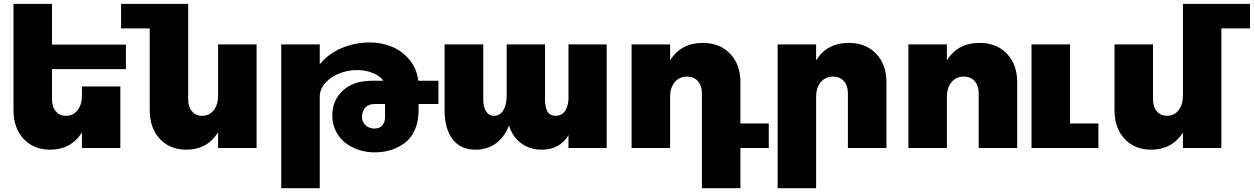

<svg xmlns="http://www.w3.org/2000/svg" viewBox="-20 -777 6582 1008"><path d="M641.1 -414.1H252.9V-255.9Q252.9 -215.8 273.2 -192.4Q293.5 -168.9 327.1 -168.9Q364.7 -169.4 387.5 -198.7Q410.2 -228 410.2 -274.9V-323.2H611.8V0H410.2V-81.1Q352.5 8.8 243.2 8.8Q157.2 8.8 104 -47.9Q50.8 -104.5 50.8 -199.2V-756.8H252.9V-543H641.1Z M1125 -543.9H1327.1V0H1125V-82Q1067.9 8.8 958 8.8Q872.1 8.8 819.1 -47.9Q766.1 -104.5 766.1 -199.2V-627.9H615.7V-756.8H967.8V-255.9Q967.8 -216.3 987.8 -192.6Q1007.8 -168.9 1041 -168.9Q1079.6 -169.4 1102.3 -198.7Q1125 -228 1125 -274.9Z M2281.7 -353V-231H2177.7V-198.2Q2177.7 -139.6 2158.2 -95.7Q2138.7 -51.8 2105.2 -26.6Q2071.8 -1.5 2032 10.7Q1992.2 22.9 1946.8 22.9Q1903.3 22.9 1863.5 9.8Q1823.7 -3.4 1792.7 -27.3Q1761.7 -51.3 1743.2 -88.6Q1724.6 -126 1724.6 -170.9Q1724.6 -250 1780 -301.5Q1835.4 -353 1932.6 -353H1992.7Q1976.1 -377.9 1937.7 -393.6Q1899.4 -409.2 1854.5 -409.2Q1807.1 -409.2 1762.7 -392.1Q1718.3 -375 1688.5 -342Q1658.7 -309.1 1658.7 -269V210.9H1456.5V-543.9H1658.7V-439Q1703.6 -495.1 1774.2 -524.7Q1844.7 -554.2 1921.4 -554.2Q1984.4 -554.2 2039.1 -531Q2093.8 -507.8 2131.3 -461.4Q2168.9 -415 2175.8 -353ZM2001.5 -160.2V-231H1946.8Q1916 -231 1898.2 -212.4Q1880.4 -193.8 1880.4 -163.1Q1880.4 -137.2 1899.2 -119.6Q1918 -102.1 1945.8 -102.1Q1972.7 -102.1 1987.1 -118.9Q2001.5 -135.7 2001.5 -160.2Z M2964.4 -543.9H3165V0H2964.4V-66.9Q2918 8.8 2824.2 8.8Q2761.7 8.8 2716.3 -24.7Q2670.9 -58.1 2652.3 -118.2Q2627.9 -56.2 2583 -23.7Q2538.1 8.8 2476.1 8.8Q2397.5 8.8 2355.7 -46.6Q2314 -102.1 2314 -199.2V-543.9H2517.1V-255.9Q2517.1 -214.8 2532.2 -191.9Q2547.4 -168.9 2574.2 -168.9Q2605 -169.4 2622.6 -198.5Q2640.1 -227.5 2640.1 -274.9V-543.9H2841.3V-255.9Q2841.3 -213.4 2854.5 -191.2Q2867.7 -168.9 2897.9 -168.9Q2956.1 -170.4 2964.4 -252Z M4016.1 -128.9V0H3867.2V210.9H3665V-287.1Q3665 -327.6 3643.6 -351.3Q3622.1 -375 3586.9 -375Q3545.9 -374.5 3522 -345.2Q3498 -315.9 3498 -269V0H3295.9V-543.9H3498V-460Q3554.7 -551.8 3669.9 -551.8Q3758.3 -551.8 3812.7 -495.4Q3867.2 -439 3867.2 -345.2V-128.9Z M4436.5 -551.8Q4524.9 -551.8 4579.3 -495.4Q4633.8 -439 4633.8 -345.2V0H4431.6V-287.1Q4431.6 -327.6 4410.2 -351.3Q4388.7 -375 4353.5 -375Q4312.5 -374.5 4288.6 -345.2Q4264.6 -315.9 4264.6 -269V210.9H4062.5V-543.9H4264.6V-460Q4321.3 -551.8 4436.5 -551.8Z M5123 -551.8Q5211.4 -551.8 5265.9 -495.4Q5320.3 -439 5320.3 -345.2V0H5118.2V-287.1Q5118.2 -327.6 5096.7 -351.3Q5075.2 -375 5040 -375Q4999 -374.5 4975.1 -345.2Q4951.2 -315.9 4951.2 -269V0H4749V-543.9H4951.2V-460Q5007.8 -551.8 5123 -551.8Z M5597.7 -128.9H5746.6V0H5395.5V-543.9H5597.7Z M6542.5 -756.8V-627.9H6392.1V0H6190.4V-81.1Q6132.8 8.8 6023.4 8.8Q5937.5 8.8 5884.3 -47.9Q5831.1 -104.5 5831.1 -199.2V-543.9H6033.2V-255.9Q6033.2 -215.8 6053.5 -192.4Q6073.7 -168.9 6107.4 -168.9Q6145 -169.4 6167.7 -198.7Q6190.4 -228 6190.4 -274.9V-756.8Z"/></svg>

Font: Montserrat arm ExtraBold
Style: Regular
Weight: 800
Designer: Julieta Ulanovsky
Foundry: Julieta Ulanovsky
Version: Version 6.000;PS 006.000;hotconv 1.0.88;makeotf.lib2.5.64775